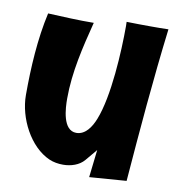

<svg xmlns="http://www.w3.org/2000/svg" viewBox="-79 -757 769 839"><g transform="rotate(10 305.5 -337.5)"><path d="M37.6 -294.4C37.6 -193.4 98.1 -74.2 188 -34.7C207.5 -26.4 228 -22.9 250 -22.9C285.2 -22.9 321.3 -34.7 342.8 -60.1L386.2 -111.8L372.1 10.7L536.1 -1.5C554.2 -230 573.2 -458 601.1 -685.5C575.2 -684.6 549.3 -684.6 522.9 -684.6C487.3 -684.6 451.2 -685.1 415.5 -686C416 -679.7 416 -673.8 416 -667.5C416 -554.2 405.8 -353.5 363.3 -246.6C348.1 -208 322.8 -169.9 282.7 -169.9C222.2 -169.9 217.8 -267.6 217.8 -311C217.8 -428.7 246.1 -543.5 274.9 -656.7C207 -655.8 139.2 -659.7 71.3 -662.6C44.9 -545.4 37.6 -416.5 37.6 -294.4Z"/></g></svg>

Font: Luckiest Guy
Style: Regular
Weight: 400
Designer: Astigmatic (AOETI)
Foundry: Astigmatic (AOETI)
Version: Version 1.001